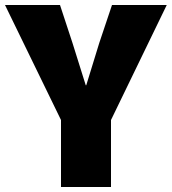

<svg xmlns="http://www.w3.org/2000/svg" viewBox="-22 -748 687 768"><path d="M222 -268 -2 -728H218L268 -576L321 -407H323L375 -576L426 -728H645L422 -268V0H222Z"/></svg>

Font: Murecho Thin Black
Style: Regular
Weight: 900
Version: Version 1.010